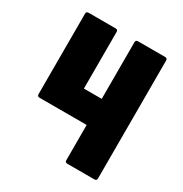

<svg xmlns="http://www.w3.org/2000/svg" viewBox="-157 -786 862 905"><g transform="rotate(30 274.0 -333.0)"><path d="M335 0Q322.5 0 322.5 -12.5V-204H66Q53.5 -204 53.5 -216.5V-654Q53.5 -666.5 66 -666.5H213Q225.5 -666.5 225.5 -654V-346H322.5V-654Q322.5 -666.5 335 -666.5H482.5Q495 -666.5 495 -654V-12.5Q495 0 482.5 0Z"/></g></svg>

Font: Jaro 24pt
Style: Regular
Weight: 400
Designer: Agyei Archer, Celine Hurka, Mirko Velimirović
Version: Version 1.000